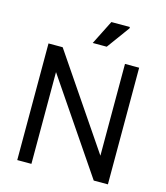

<svg xmlns="http://www.w3.org/2000/svg" viewBox="-131 -1014 963 1113"><g transform="rotate(15 350.5 -457.0)"><path d="M537 0 78 -676V-700H163L622 -24V0ZM78 0V-700H163V0ZM537 0V-700H622V0ZM325 -769 398 -914H509V-906L409 -769Z"/></g></svg>

Font: Fustat Medium
Style: Regular
Weight: 500
Designer: Mohamed Gaber, Khaled Hosny, Laura Garcia Mut
Foundry: Kief Type Foundry, Alif Type Foundry, Hard Type Foundry
Version: Version 1.007